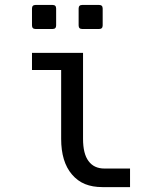

<svg xmlns="http://www.w3.org/2000/svg" viewBox="-20 -764 642 788"><path d="M210.4 -659.7V-729Q210.4 -743.7 195.8 -743.7H126Q111.3 -743.7 111.3 -729V-659.7Q111.3 -645 126 -645H195.8Q210.4 -645 210.4 -659.7ZM401.4 -659.7V-729Q401.4 -743.7 386.7 -743.7H317.4Q302.7 -743.7 302.7 -729V-659.7Q302.7 -645 317.4 -645H386.7Q401.4 -645 401.4 -659.7ZM111.3 -546.9V-476.6H231V-194.3Q231 -99.6 275.4 -47.9Q298.3 -21 329.1 -8.5Q359.9 3.9 399.9 3.9H513.7V-72.3H408.7Q365.7 -72.3 343.3 -103Q320.8 -132.8 320.8 -194.3V-546.9Z"/></svg>

Font: Hack Dev
Style: Regular
Weight: 400
Designer: Christopher Simpkins
Foundry: Christopher Simpkins
Version: Version 2.0315